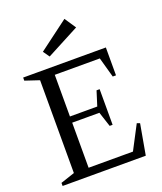

<svg xmlns="http://www.w3.org/2000/svg" viewBox="-168 -1057 986 1165"><g transform="rotate(-20 324.5 -474.5)"><path d="M32 -20 140 -56 123 -32V-668L140 -644L32 -680V-700H566V-520H545L504 -667L527 -650H200L218 -668V-363L200 -381H412L389 -364L424 -475H444V-245H425L388 -358L412 -341H200L218 -359V-32L200 -50H522L496 -34L585 -204L604 -197L569 0H32ZM198 -806 389 -949 438 -876 227 -765Z"/></g></svg>

Font: Wittgenstein
Style: Regular
Weight: 400
Designer: Jörg Drees
Foundry: Jörg Drees
Version: Version 1.003;Glyphs 3.1.2 (3151)